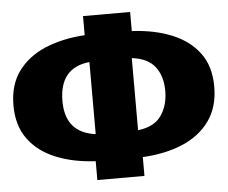

<svg xmlns="http://www.w3.org/2000/svg" viewBox="-50 -754 964 812"><g transform="rotate(-5 431.5 -348.0)"><path d="M531 0H331V-80Q236 -85 162.5 -115Q89 -145 47 -202Q5 -259 5 -345Q5 -432 47 -489.5Q89 -547 162 -578Q235 -609 331 -615V-696H531V-615Q627 -610 700.5 -580Q774 -550 816 -493.5Q858 -437 858 -351Q858 -264 816 -205.5Q774 -147 700.5 -116Q627 -85 531 -80ZM521 -195Q590 -203 620 -246Q650 -289 650 -351Q650 -413 619.5 -453Q589 -493 521 -501ZM341 -194V-500Q213 -487 213 -345Q213 -211 341 -194Z"/></g></svg>

Font: Trujillo Black
Style: Regular
Weight: 900
Designer: Fira Sans original fonts by bBox Type GmbH, Carrois Corporate GbR, & Edenspiekermann AG / Changes by Cristiano Sobral
Foundry: Fira Sans original fonts by bBox Type GmbH, Carrois Corporate GbR, & Edenspiekermann AG / Changes by Cristiano Sobral
Version: Version 4.301;July 28, 2020;FontCreator 13.0.0.2655 64-bit